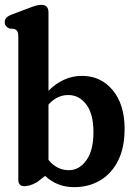

<svg xmlns="http://www.w3.org/2000/svg" viewBox="-22 -762 556 792"><path d="M178 -710V-387.5Q207 -417 241.8 -433Q276.5 -449 316.5 -449Q394 -449 443 -390Q492 -331 492 -230.5Q492 -153 465 -99.2Q438 -45.5 391 -17.8Q344 10 284 10Q213.5 10 164 -36.5L131.5 -11Q114 -1 100.8 2.5Q87.5 6 78.5 6Q53.5 6 53.5 -21V-609.5Q53.5 -626 49.5 -632.8Q45.5 -639.5 36.5 -642.5L16.5 -644.5Q-2.5 -653 -2.5 -670.5Q-2.5 -680.5 3.8 -688Q10 -695.5 26.5 -702L99 -729.5Q118.5 -737 129.2 -739.5Q140 -742 149 -742Q178 -742 178 -710ZM260 -370Q212.5 -370 178 -330.5V-102.5Q212.5 -60 262 -60Q305 -60 334.2 -100.8Q363.5 -141.5 363.5 -216.5Q363.5 -292 334 -331Q304.5 -370 260 -370Z"/></svg>

Font: Fraunces 144pt S100 SemiBold
Style: Regular
Weight: 600
Version: Version 1.000; ttfautohint (v1.8.3)